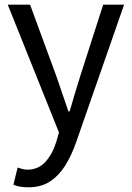

<svg xmlns="http://www.w3.org/2000/svg" viewBox="-20 -563 561 817"><path d="M101 234Q62 234 37 223L55 150Q63 153 74.5 156Q86 159 96 159Q143 159 173 126Q203 93 219 42L231 1L13 -543H108L219 -241Q222 -231 226 -221Q248 -155 271 -89H276Q286 -120 295 -153Q309 -199 322 -241L419 -543H508L303 45Q284 99 257.5 141.5Q231 184 193 209Q155 234 101 234Z"/></svg>

Font: Noto Sans CJK KR Regular (TTF)
Style: Regular
Weight: 400
Designer: Ryoko NISHIZUKA 西塚涼子 (kana & ideographs); Paul D. Hunt (Latin, Greek & Cyrillic); Wenlong ZHANG 张文龙 (bopomofo); Sandoll 
Foundry: Adobe Systems Incorporated
Version: Version 1.004;PS 1.004;hotconv 1.0.82;makeotf.lib2.5.63406